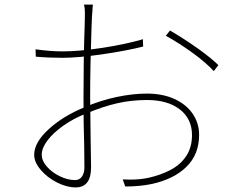

<svg xmlns="http://www.w3.org/2000/svg" viewBox="-20 -805 1040 837"><path d="M383 -759 381 -734 379 -686Q373 -515 373 -382Q373 -326 375 -206L377 -76Q377 12 310 12Q271 12 228.5 -9.5Q186 -31 157.5 -64.5Q129 -98 129 -130Q129 -184 192.5 -242Q256 -300 350 -338Q417 -367 487.5 -382Q558 -397 621 -397Q689 -397 740.5 -373.5Q792 -350 820 -309Q848 -268 848 -217Q848 -132 793 -78Q738 -24 642 -3Q589 8 526 8L515 -23L547 -22Q591 -22 628 -30Q680 -42 719 -62Q765 -85 791 -123.5Q817 -162 817 -216Q817 -287 764 -328Q711 -369 621 -369Q553 -369 491.5 -355Q430 -341 358 -311Q303 -290 258 -258.5Q213 -227 187.5 -193.5Q162 -160 162 -131Q162 -104 184.5 -78.5Q207 -53 241 -36.5Q275 -20 307 -20Q327 -20 337.5 -35.5Q348 -51 348 -75L347 -173Q344 -259 344 -379Q344 -554 349 -691Q350 -711 350 -732Q350 -736 350 -753.5Q350 -771 346 -785H385Q383 -769 383 -759ZM932 -521 912 -495Q877 -533 819 -575Q761 -617 703 -649L721 -672Q786 -634 844 -592.5Q902 -551 932 -521ZM252 -581Q326 -581 427 -596.5Q528 -612 603 -634L604 -602Q528 -583 424 -568Q320 -553 252 -553Q191 -553 136 -558L135 -590Q201 -581 252 -581Z"/></svg>

Font: Merged Yaku Han JP Thin
Style: Regular
Weight: 250
Designer: Ryoko NISHIZUKA 西塚涼子 (kana, bopomofo & ideographs); Paul D. Hunt (Latin, Greek & Cyrillic); Sandoll Communications 산돌커뮤니
Foundry: Adobe
Version: Version 2.004